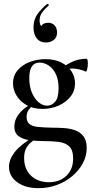

<svg xmlns="http://www.w3.org/2000/svg" viewBox="-20 -702 489 1003"><path d="M181 281Q112 281 69.5 249.5Q27 218 27 169Q27 131 57 92.5Q87 54 158 11L168 23Q151 33 136.5 46.5Q122 60 114 78.5Q106 97 106 123Q106 165 123.5 193Q141 221 170 235.5Q199 250 235 250Q291 250 326.5 216.5Q362 183 362 126Q362 82 342 63Q322 44 287.5 39.5Q253 35 207 35Q170 35 135 30.5Q100 26 77.5 9.5Q55 -7 55 -41Q55 -76 78.5 -106.5Q102 -137 151 -164L161 -157Q139 -142 129 -127Q119 -112 119 -92Q119 -66 134 -54Q149 -42 178.5 -39Q208 -36 251 -35Q282 -35 313.5 -33Q345 -31 372 -21.5Q399 -12 416 10Q433 32 433 71Q433 113 412.5 151Q392 189 357 218.5Q322 248 276.5 264.5Q231 281 181 281ZM202 -133Q154 -133 119.5 -152.5Q85 -172 66.5 -202.5Q48 -233 48 -266Q48 -307 72.5 -335.5Q97 -364 136 -378.5Q175 -393 217 -393Q266 -393 300.5 -375.5Q335 -358 353.5 -329.5Q372 -301 372 -267Q372 -227 348 -197Q324 -167 285.5 -150Q247 -133 202 -133ZM226 -150Q250 -150 268 -170.5Q286 -191 286 -241Q286 -286 271.5 -315.5Q257 -345 234 -360Q211 -375 187 -375Q160 -375 146.5 -355Q133 -335 133 -294Q133 -250 147 -217.5Q161 -185 182 -167.5Q203 -150 226 -150ZM302 -315 303 -347Q335 -370 365 -382.5Q395 -395 432 -395Q436 -395 437.5 -387.5Q439 -380 439 -369Q439 -356 435.5 -341Q432 -326 428 -328Q413 -335 394.5 -339.5Q376 -344 356 -344Q344 -344 332.5 -342.5Q321 -341 309 -337ZM226 -681Q230 -683 233.5 -679Q237 -675 233 -672Q214 -656 200.5 -637.5Q187 -619 187 -597Q187 -574 195 -566Q203 -558 215 -555L191 -540Q190 -562 200.5 -572.5Q211 -583 233 -583Q253 -583 265.5 -569Q278 -555 278 -532Q278 -506 260.5 -493Q243 -480 221 -480Q189 -480 172 -501.5Q155 -523 155 -559Q155 -599 175.5 -628Q196 -657 226 -681Z"/></svg>

Font: Cormorant Garamond Light SemiBold
Style: Regular
Weight: 600
Version: Version 4.001